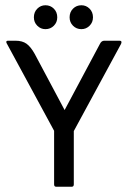

<svg xmlns="http://www.w3.org/2000/svg" viewBox="-20 -711 485 731"><path d="M109 -645Q109 -665 122 -678Q135 -691 153 -691Q172 -691 185 -678Q198 -665 198 -645Q198 -626 185 -613Q172 -600 153 -600Q135 -600 122 -613Q109 -626 109 -645ZM245 -645Q245 -665 258 -678Q271 -691 290 -691Q308 -691 321 -678Q334 -665 334 -645Q334 -626 321 -613Q308 -600 290 -600Q271 -600 258 -613Q245 -626 245 -645ZM186 -213 5 -547Q1 -556 11 -556H39Q65 -556 81 -544.5Q97 -533 112 -506L226 -292L360 -543Q366 -556 377 -556H435Q446 -556 441 -544L261 -212V-9Q261 0 253 0H194Q186 0 186 -9Z"/></svg>

Font: Zain
Style: Regular
Weight: 400
Designer: Zain,Boutros
Foundry: Mobile Telecommunications Company (Zain), 2024
Version: Version 1.51; ttfautohint (v1.8.4)